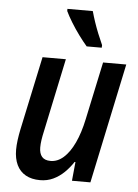

<svg xmlns="http://www.w3.org/2000/svg" viewBox="-55 -808 619 861"><g transform="rotate(5 255.0 -378.0)"><path d="M157.7 9.8Q119.6 9.8 93 -5.1Q66.4 -20 52.7 -48.6Q39.1 -77.1 39.1 -117.2Q39.1 -136.2 42.2 -160.4Q45.4 -184.6 50.3 -208L121.1 -540.5H226.1L156.2 -209.5Q151.4 -188.5 148.7 -170.2Q146 -151.9 146 -136.7Q146 -109.4 158.4 -94.7Q170.9 -80.1 197.3 -80.1Q228.5 -80.1 255.6 -104Q282.7 -127.9 304 -173.1Q325.2 -218.3 338.4 -281.2L393.6 -540.5H498L383.8 0H300.8L309.1 -85H305.2Q288.1 -58.6 265.9 -37.1Q243.7 -15.6 216.8 -2.9Q189.9 9.8 157.7 9.8ZM314 -606Q297.9 -624.5 277.8 -651.6Q257.8 -678.7 240.5 -707Q223.1 -735.4 213.4 -756.3V-766.1H327.6Q334 -742.7 342.3 -718Q350.6 -693.4 360.8 -668Q371.1 -642.6 382.3 -617.7L381.8 -606Z"/></g></svg>

Font: Open Sans SemiCondensed SemiBold
Style: Italic
Weight: 600
Width: 4
Italic angle: -12°
Designer: Monotype Design Team
Foundry: Monotype Imaging Inc.
Version: Version 3.000